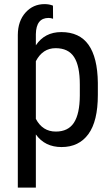

<svg xmlns="http://www.w3.org/2000/svg" viewBox="-20 -691 533 915"><path d="M192.4 -671.4Q214.8 -671.4 232.4 -664.1L232.9 -601.6Q222.2 -605.5 211.4 -605.5Q152.3 -605.5 150.9 -528.3V-475.1Q192.9 -538.1 272 -538.1Q358.9 -538.1 401.9 -477.5Q444.8 -417 446.3 -296.4V-238.8Q446.3 -113.3 401.1 -51.8Q356 9.8 273.4 9.8Q193.8 9.8 150.9 -50.3V203.1H64.9V-524.9Q65.4 -590.8 101.6 -631.1Q137.7 -671.4 192.4 -671.4ZM360.4 -288.1Q360.4 -377 333 -419.2Q305.7 -461.4 245.1 -461.4Q183.1 -461.4 150.9 -399.4V-124.5Q182.6 -64 246.1 -64Q304.7 -64 332.3 -106.2Q359.9 -148.4 360.4 -235.4Z"/></svg>

Font: Roboto Condensed
Style: Regular
Weight: 400
Designer: Google
Version: Version 2.001047; 2015